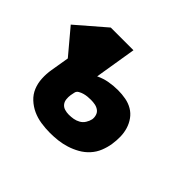

<svg xmlns="http://www.w3.org/2000/svg" viewBox="-152 -700 879 879"><g transform="rotate(45 287.5 -261.0)"><path d="M258 8Q258 8 258 8Q258 8 258 8Q228 8 199 3.5Q170 -1 145 -12.5Q120 -24 99.5 -43Q79 -62 68.5 -87.5Q58 -113 56.5 -142.5Q55 -172 60 -201L75 -291L-25 -410L114 -530H261L228 -328Q255 -341 283.5 -346Q312 -351 341 -351Q366 -351 390.5 -346.5Q415 -342 435.5 -330Q456 -318 470 -298.5Q484 -279 491 -256Q498 -233 498.5 -208Q499 -183 495 -157Q491 -132 481 -107Q471 -82 452.5 -61.5Q434 -41 410 -27.5Q386 -14 360.5 -6Q335 2 309.5 5Q284 8 258 8ZM260 -112Q275 -112 289.5 -114.5Q304 -117 317.5 -124.5Q331 -132 339.5 -145.5Q348 -159 351 -173Q353 -186 349 -199Q345 -212 334.5 -219.5Q324 -227 311 -229.5Q298 -232 284 -232Q273 -232 262.5 -231Q252 -230 241 -227Q230 -224 219.5 -218Q209 -212 207 -201L203 -181Q201 -168 202.5 -154Q204 -140 212 -130Q220 -120 233 -116Q246 -112 260 -112Z"/></g></svg>

Font: Iosevka Curly Slab HvEx
Style: Italic
Weight: 900
Width: 7
Italic angle: -9°
Monospace: yes
Designer: Belleve Invis
Foundry: Belleve Invis
Version: Version 11.1.0; ttfautohint (v1.8.3)